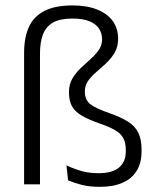

<svg xmlns="http://www.w3.org/2000/svg" viewBox="-20 -696 598 725"><path d="M71 0V-496.5Q71 -554 89 -593.8Q107 -633.5 147.2 -654.5Q187.5 -675.5 254 -675.5Q308.5 -675.5 347 -660Q385.5 -644.5 405.8 -616.5Q426 -588.5 426 -549.5Q426 -519.5 413.2 -497.8Q400.5 -476 381.8 -458.2Q363 -440.5 344.2 -424.5Q325.5 -408.5 313 -391.2Q300.5 -374 300.5 -352V-349Q300.5 -318.5 321.2 -302.5Q342 -286.5 392.5 -269Q435.5 -254 462.5 -237.2Q489.5 -220.5 502 -195.5Q514.5 -170.5 514.5 -131V-124Q514.5 -80.5 496 -50.8Q477.5 -21 442.5 -5.8Q407.5 9.5 357.5 9.5Q317.5 9.5 288.5 2Q259.5 -5.5 237 -15L231 -71.5Q260 -58 288.5 -50Q317 -42 352.5 -42Q403.5 -42 429.2 -63.2Q455 -84.5 455 -124.5V-130Q455 -156 446.2 -173.2Q437.5 -190.5 416.8 -203.2Q396 -216 359.5 -228.5Q316.5 -243.5 290.2 -258.5Q264 -273.5 252.2 -294Q240.5 -314.5 240.5 -346V-349Q240.5 -377.5 253.2 -399.2Q266 -421 284.5 -438.5Q303 -456 321.5 -472.5Q340 -489 352.8 -507Q365.5 -525 365.5 -548Q365.5 -570.5 353.8 -588.2Q342 -606 317.2 -616Q292.5 -626 253.5 -626Q207 -626 180.2 -610.8Q153.5 -595.5 142.2 -566Q131 -536.5 131 -494V0Z"/></svg>

Font: Anek Kannada Medium Light
Style: Regular
Weight: 300
Version: Version 1.003